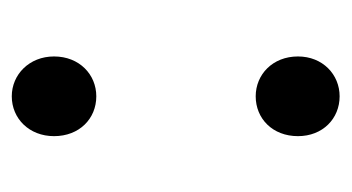

<svg xmlns="http://www.w3.org/2000/svg" viewBox="-152 -418 583 318"><g transform="rotate(-90 139.0 -258.5)"><path d="M139 -390C175 -390 205 -418 205 -460C205 -501 175 -530 139 -530C102 -530 73 -501 73 -460C73 -418 102 -390 139 -390ZM139 13C175 13 205 -15 205 -56C205 -98 175 -126 139 -126C102 -126 73 -98 73 -56C73 -15 102 13 139 13Z"/></g></svg>

Font: Noto Sans KR
Style: Regular
Weight: 400
Designer: Ryoko NISHIZUKA 西塚涼子 (kana, bopomofo & ideographs); Paul D. Hunt (Latin, Greek & Cyrillic); Sandoll Communications 산돌커뮤니
Foundry: Adobe
Version: Version 2.004;hotconv 1.0.118;makeotfexe 2.5.65603